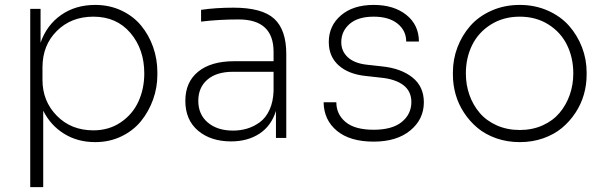

<svg xmlns="http://www.w3.org/2000/svg" viewBox="-20 -561 2464 781"><path d="M155.8 200.2H103V-524.9H145V-387.2Q169.9 -459 228.5 -500Q287.1 -541 367.2 -541Q425.3 -541 473.6 -518.3Q522 -495.6 553.7 -457.3Q585.4 -418.9 602.8 -369.9Q620.1 -320.8 620.1 -267.1V-256.8Q620.1 -205.1 602.8 -156.5Q585.4 -107.9 554 -68.8Q522.5 -29.8 473.9 -6.3Q425.3 17.1 367.2 17.1Q295.4 17.1 240.5 -17.1Q185.5 -51.3 155.8 -110.8ZM359.9 -30.8Q423.3 -30.8 471.4 -63.5Q519.5 -96.2 543.2 -148.2Q566.9 -200.2 566.9 -262.2Q566.9 -360.8 510.5 -427Q454.1 -493.2 359.9 -493.2Q269.5 -493.2 211.2 -435.1Q152.8 -377 152.8 -287.1V-235.8Q152.8 -149.4 211.2 -90.1Q269.5 -30.8 359.9 -30.8Z M919.9 14.2Q837.4 14.2 785.6 -29.5Q733.9 -73.2 733.9 -150.9Q733.9 -227.1 786.1 -269.5Q838.4 -312 932.6 -312H1092.8V-350.1Q1092.8 -481.9 950.7 -481.9Q870.1 -481.9 797.9 -473.1V-521Q857.9 -529.8 929.7 -529.8Q1045.9 -529.8 1095.2 -484.9Q1144.5 -439.9 1144.5 -341.8V0H1102.5V-109.9Q1083.5 -48.8 1035.4 -17.3Q987.3 14.2 919.9 14.2ZM927.7 -29.8Q958.5 -29.8 985.8 -38.1Q1013.2 -46.4 1037.4 -64.2Q1061.5 -82 1076.4 -114.5Q1091.3 -147 1092.8 -190.9V-269H927.7Q860.8 -269 823.7 -237.1Q786.6 -205.1 786.6 -150.9Q786.6 -95.2 825.4 -62.5Q864.3 -29.8 927.7 -29.8Z M1500 15.1Q1403.8 15.1 1350.6 -28.8Q1297.4 -72.8 1296.4 -145H1348.1Q1348.1 -96.2 1385.7 -64.7Q1423.3 -33.2 1500 -33.2Q1575.2 -33.2 1614.3 -64.9Q1653.3 -96.7 1653.3 -146Q1653.3 -189.9 1620.8 -214.6Q1588.4 -239.3 1529.3 -245.1L1467.3 -252Q1397.5 -259.3 1357.4 -295.2Q1317.4 -331.1 1317.4 -390.1Q1317.4 -456.1 1366.9 -498.5Q1416.5 -541 1500 -541Q1582 -541 1632.8 -500.5Q1683.6 -460 1684.1 -392.1H1632.3Q1632.3 -436.5 1597.2 -464.8Q1562 -493.2 1500 -493.2Q1436 -493.2 1402.1 -463.6Q1368.2 -434.1 1368.2 -389.2Q1368.2 -353 1394.5 -328.4Q1420.9 -303.7 1471.2 -297.9L1533.2 -291Q1610.8 -283.2 1657.5 -246.1Q1704.1 -209 1704.1 -145Q1704.1 -75.7 1648.9 -30.3Q1593.8 15.1 1500 15.1Z M1822.3 -256.8V-267.1Q1822.3 -319.8 1840.8 -368.7Q1859.4 -417.5 1893.3 -456.1Q1927.2 -494.6 1979.5 -517.8Q2031.7 -541 2094.2 -541Q2156.2 -541 2208.5 -517.8Q2260.7 -494.6 2294.7 -456.1Q2328.6 -417.5 2347.4 -368.7Q2366.2 -319.8 2366.2 -267.1V-256.8Q2366.2 -215.8 2355 -176.5Q2343.8 -137.2 2320.8 -102.3Q2297.9 -67.4 2266.1 -40.8Q2234.4 -14.2 2189.9 1.5Q2145.5 17.1 2094.2 17.1Q2043 17.1 1998.5 1.5Q1954.1 -14.2 1922.4 -40.8Q1890.6 -67.4 1867.7 -102.3Q1844.7 -137.2 1833.5 -176.5Q1822.3 -215.8 1822.3 -256.8ZM2312 -262.2Q2312 -325.7 2286.6 -377.7Q2261.2 -429.7 2210.9 -461.4Q2160.6 -493.2 2094.2 -493.2Q2027.8 -493.2 1977.1 -461.4Q1926.3 -429.7 1900.6 -377.7Q1875 -325.7 1875 -262.2Q1875 -215.8 1889.6 -174.6Q1904.3 -133.3 1931.4 -101.6Q1958.5 -69.8 2000.7 -51Q2043 -32.2 2094.2 -32.2Q2145.5 -32.2 2187.3 -51Q2229 -69.8 2255.9 -101.6Q2282.7 -133.3 2297.4 -174.6Q2312 -215.8 2312 -262.2Z"/></svg>

Font: Sora ExtraLight
Style: Regular
Weight: 200
Designer: Jonathan Barnbrook, Julián Moncada
Foundry: Barnbrook Fonts
Version: Version 2.000